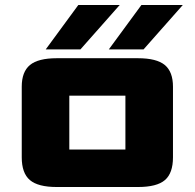

<svg xmlns="http://www.w3.org/2000/svg" viewBox="-20 -744 780 769"><path d="M67.1 -114V-396.7Q67.1 -456.5 100.1 -483.7Q133.1 -510.8 207.1 -510.8H532.8Q607.1 -510.8 640 -483.7Q672.8 -456.5 672.8 -396.7V-114Q672.8 -50.5 640.6 -22.8Q608.3 5 532.8 5H207.1Q132.3 5 99.7 -22.8Q67.1 -50.5 67.1 -114ZM257.6 -145.1Q257.6 -145.1 257.6 -145.1Q257.6 -145.1 257.6 -145.1H482.3Q482.3 -145.1 482.3 -145.1Q482.3 -145.1 482.3 -145.1V-360.7Q482.3 -360.7 482.3 -360.7Q482.3 -360.7 482.3 -360.7H257.6Q257.6 -360.7 257.6 -360.7Q257.6 -360.7 257.6 -360.7ZM163.1 -546.1 293.7 -724H459.5L302.1 -546.1ZM415.8 -546.1 546.4 -724H712.2L554.9 -546.1Z"/></svg>

Font: Science Gothic
Style: Regular
Weight: 400
Designer: Thomas Phinney, Vassil Kateliev, Brandon Buerkle
Foundry: Font Detective LLC
Version: Version 1.018